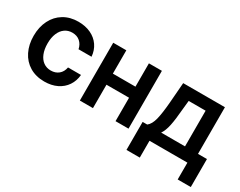

<svg xmlns="http://www.w3.org/2000/svg" viewBox="-83 -954 1910 1525"><g transform="rotate(30 871.5 -191.5)"><path d="M37.1 -262.7Q37.1 -343.3 68.4 -405.5Q99.6 -467.8 157 -502.4Q214.4 -537.1 291 -537.1Q355 -537.1 405 -513.7Q455.1 -490.2 484.6 -447.3Q514.2 -404.3 518.6 -347.7H399.4Q391.6 -387.7 363.8 -412.6Q335.9 -437.5 292 -437.5Q253.4 -437.5 224.4 -416.7Q195.3 -396 179.2 -357.2Q163.1 -318.4 163.1 -265.6Q163.1 -211.4 179 -172.1Q194.8 -132.8 223.9 -111.8Q252.9 -90.8 292 -90.8Q334 -90.8 362.8 -114.3Q391.6 -137.7 399.4 -180.7H518.6Q513.7 -124.5 484.6 -81.1Q455.6 -37.6 405.8 -13.4Q356 10.7 291 10.7Q213.4 10.7 156 -23.9Q98.6 -58.6 67.9 -120.6Q37.1 -182.6 37.1 -262.7Z M732.4 -316.4H939.5V-530.3H1058.6V0H939.5V-214.8H732.4V0H612.3V-530.3H732.4Z M1128.9 -102.5H1170.9Q1202.1 -126.5 1216.6 -184.3Q1231 -242.2 1239.3 -343.8L1253.9 -530.3H1636.7V-102.5H1718.8V154.3H1598.6V0H1251V154.3H1128.9ZM1517.6 -102.5V-429.7H1362.3L1353.5 -343.8Q1346.2 -252 1334.2 -194.3Q1322.3 -136.7 1298.8 -102.5Z"/></g></svg>

Font: Pretendard JP SemiBold
Style: Regular
Weight: 600
Designer: Base glyphs from Inter by Rasmus Andersson; Hangeul glyphs from Noto Sans CJK(Source Han Sans) by Jang Soo-young and Kan
Foundry: Kil Hyung-jin
Version: Version 1.309